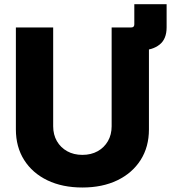

<svg xmlns="http://www.w3.org/2000/svg" viewBox="-20 -854 788 885"><path d="M495.1 -622.6V-727.5H585Q599.1 -727.5 599.1 -741.7V-834.5H748V-728Q748 -673.8 715.3 -648.2Q682.6 -622.6 632.3 -622.6ZM359.9 10.3Q267.6 10.3 198.5 -22.9Q129.4 -56.2 91.3 -116.5Q53.2 -176.8 53.2 -257.3V-727.5H225.1V-272Q225.1 -233.4 242.2 -203.6Q259.3 -173.8 289.6 -157Q319.8 -140.1 359.9 -140.1Q399.9 -140.1 430.2 -157Q460.4 -173.8 477.5 -203.6Q494.6 -233.4 494.6 -272V-727.5H666.5V-257.3Q666.5 -176.8 628.2 -116.5Q589.8 -56.2 520.8 -22.9Q451.7 10.3 359.9 10.3Z"/></svg>

Font: Inter 20pt ExtraBold
Style: Regular
Weight: 800
Version: Version 4.001;git-66647c0bb